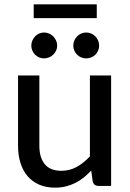

<svg xmlns="http://www.w3.org/2000/svg" viewBox="-20 -855 599 883"><path d="M491 -508V0H432.5Q412.5 0 406.5 -19.5L399.5 -70.5Q383 -53 365 -38.5Q347 -24 326.5 -13.8Q306 -3.5 283 2.2Q260 8 233.5 8Q191.5 8 159.8 -6Q128 -20 106.5 -45.2Q85 -70.5 74 -106Q63 -141.5 63 -184.5V-508H161V-184.5Q161 -130 186 -99.8Q211 -69.5 262.5 -69.5Q300 -69.5 332.5 -87.2Q365 -105 393.5 -136V-508ZM243 -645Q243 -633 238 -622.2Q233 -611.5 224.8 -603.5Q216.5 -595.5 205.5 -591Q194.5 -586.5 182.5 -586.5Q170.5 -586.5 160 -591Q149.5 -595.5 141.5 -603.5Q133.5 -611.5 128.8 -622.2Q124 -633 124 -645Q124 -657.5 128.8 -668.5Q133.5 -679.5 141.5 -687.8Q149.5 -696 160 -700.8Q170.5 -705.5 182.5 -705.5Q194.5 -705.5 205.5 -700.8Q216.5 -696 224.8 -687.8Q233 -679.5 238 -668.5Q243 -657.5 243 -645ZM436 -645Q436 -633 431.2 -622.2Q426.5 -611.5 418.5 -603.5Q410.5 -595.5 399.5 -591Q388.5 -586.5 376.5 -586.5Q364.5 -586.5 353.5 -591Q342.5 -595.5 334.5 -603.5Q326.5 -611.5 321.8 -622.2Q317 -633 317 -645Q317 -657.5 321.8 -668.5Q326.5 -679.5 334.5 -687.8Q342.5 -696 353.5 -700.8Q364.5 -705.5 376.5 -705.5Q388.5 -705.5 399.5 -700.8Q410.5 -696 418.5 -687.8Q426.5 -679.5 431.2 -668.5Q436 -657.5 436 -645ZM135 -835H425V-771.5H135Z"/></svg>

Font: Lato 2
Style: Regular
Weight: 500
Designer: Lukasz Dziedzic with Adam Twardoch and Botio Nikoltchev
Foundry: tyPoland Lukasz Dziedzic
Version: Version 2.015; 2015-08-06; http://www.latofonts.com/